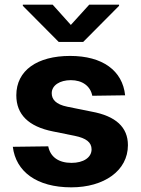

<svg xmlns="http://www.w3.org/2000/svg" viewBox="-20 -793 604 824"><path d="M376 -382 517 -384C506 -490 420 -553 281 -553C140 -553 50 -491 50 -384C50 -302 102 -250 207 -229L301 -210C350 -200 373 -182 373 -152C373 -117 338 -94 287 -94C232 -94 196 -119 187 -165L35 -163C48 -57 137 11 286 11C426 11 529 -60 529 -170C529 -247 477 -295 373 -314L269 -335C219 -345 202 -367 202 -393C202 -427 237 -449 284 -449C333 -449 368 -424 376 -382ZM78 -768 232 -613H337L491 -768V-773H363L284 -686L206 -773H78Z"/></svg>

Font: Wafeq
Style: Bold
Weight: 700
Designer: Rasmus Andersson & Azza Alameddine
Foundry: Google & TypeTogether
Version: Version 3.000;FEAKit 1.0